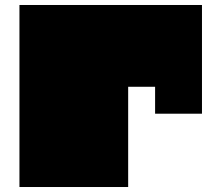

<svg xmlns="http://www.w3.org/2000/svg" viewBox="-20 -750 864 770"><path d="M58 -730H790V-294H602V-402H494V-294V0H58V-730Z"/></svg>

Font: El Pececito
Style: Regular
Weight: 400
Designer: deFharo
Foundry: deFharo
Version: El Pececito Version 1.000